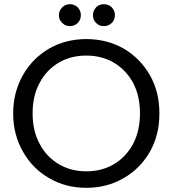

<svg xmlns="http://www.w3.org/2000/svg" viewBox="-20 -892 826 919"><path d="M393 7C393 7 393 7 393 7C458 7 518 -8 571 -39C624 -69 666 -111 697 -165C728 -219 743 -280 743 -349C743 -349 743 -349 743 -349C743 -418 728 -479 697 -533C666 -587 624 -629 571 -660C518 -690 458 -705 393 -705C393 -705 393 -705 393 -705C328 -705 269 -690 216 -660C163 -629 121 -587 90 -533C59 -478 43 -417 43 -349C43 -349 43 -349 43 -349C43 -281 59 -220 90 -166C121 -111 163 -69 216 -39C269 -8 328 7 393 7ZM393 -72C393 -72 393 -72 393 -72C344 -72 301 -83 262 -106C223 -129 192 -161 170 -203C147 -245 136 -294 136 -349C136 -349 136 -349 136 -349C136 -405 147 -454 170 -496C192 -537 222 -569 261 -592C300 -615 344 -626 393 -626C393 -626 393 -626 393 -626C442 -626 486 -615 525 -592C564 -569 594 -537 617 -496C639 -454 650 -405 650 -349C650 -349 650 -349 650 -349C650 -294 639 -245 617 -203C594 -161 564 -129 525 -106C486 -83 442 -72 393 -72ZM315 -767C315 -767 315 -767 315 -767C329 -767 341 -772 352 -782C362 -792 367 -804 367 -819C367 -819 367 -819 367 -819C367 -834 362 -846 352 -857C341 -867 329 -872 315 -872C315 -872 315 -872 315 -872C300 -872 288 -867 278 -857C267 -846 262 -834 262 -819C262 -819 262 -819 262 -819C262 -804 267 -792 278 -782C288 -772 300 -767 315 -767ZM477 -767C477 -767 477 -767 477 -767C492 -767 504 -772 515 -782C525 -792 530 -804 530 -819C530 -819 530 -819 530 -819C530 -834 525 -846 515 -857C504 -867 492 -872 477 -872C477 -872 477 -872 477 -872C462 -872 450 -867 440 -857C430 -846 425 -834 425 -819C425 -819 425 -819 425 -819C425 -804 430 -792 440 -782C450 -772 462 -767 477 -767Z"/></svg>

Font: Girnar Poppins
Style: Regular
Weight: 500
Designer: Ninad Kale (Devanagari), Jonny Pinhorn (Latin)
Foundry: Indian Type Foundry
Version: ""